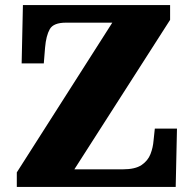

<svg xmlns="http://www.w3.org/2000/svg" viewBox="-20 -734 761 754"><path d="M46 0V-57L421 -645H239Q190 -645 175.5 -619.5Q161 -594 157 -547L152 -485H65L70 -714H648V-656L272 -69H462Q511 -69 536 -86Q561 -103 571 -129Q581 -155 583 -182L588 -229H675L670 0Z"/></svg>

Font: Noto Serif Armenian Black
Style: Regular
Weight: 900
Version: Version 2.007